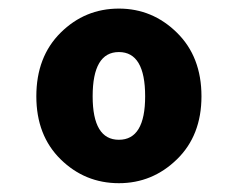

<svg xmlns="http://www.w3.org/2000/svg" viewBox="-20 -833 540 436"><path d="M250 -417Q172.9 -417 117.7 -471.2Q62.5 -525.4 62.5 -614.3Q62.5 -704.1 117.7 -758.8Q172.9 -813.5 250 -813.5Q326.2 -813.5 381.8 -758.8Q437.5 -704.1 437.5 -614.3Q437.5 -525.4 381.8 -471.2Q326.2 -417 250 -417ZM309.6 -614.3Q309.6 -714.8 250 -714.8Q190.4 -714.8 190.4 -614.3Q190.4 -515.6 250 -515.6Q309.6 -515.6 309.6 -614.3Z"/></svg>

Font: Gen Shin Gothic Monospace Heavy
Style: Bold
Weight: 800
Designer: [Source Han Sans]
Ryoko NISHIZUKA  (kana & ideographs); Paul D. Hunt (Latin, Greek & Cyrillic); Wenlong ZHANG  (bopomofo
Version: Version 1.002.20150607